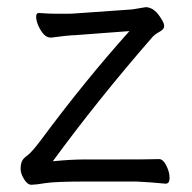

<svg xmlns="http://www.w3.org/2000/svg" viewBox="-20 -501 530 531"><path d="M291 -60Q403 -60 419 -61H420Q431 -61 440 -43Q449 -25 449 -9Q449 7 438 7Q397 3 357 1H222Q132 1 105 5.5Q78 10 67 10Q56 10 46.5 -5.5Q37 -21 37 -33.5Q37 -46 40.5 -54.5Q44 -63 55.5 -71Q67 -79 92 -112Q215 -278 338 -415L191 -404Q164 -403 122 -397H120Q101 -397 86 -430Q80 -444 80 -454.5Q80 -465 87 -465H89Q115 -463 136 -463H168Q180 -463 190 -464L346 -475L382 -481H386Q408 -479 426 -449Q434 -437 434 -428.5Q434 -420 421 -413Q408 -406 402 -399Q252 -227 126 -55Q176 -60 214 -60Z"/></svg>

Font: LXGW WenKai Lite
Style: Regular
Weight: 400
Designer: LXGW / Fontworks Inc.
Foundry: LXGW / Fontworks Inc.
Version: Version 1.511; March 25, 2025